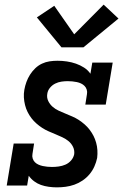

<svg xmlns="http://www.w3.org/2000/svg" viewBox="-20 -800 540 828"><path d="M225 8Q208 8 190 5.5Q172 3 156.5 -2.5Q141 -8 127.5 -18Q114 -28 104 -42L97 0H9L39 -181H127L120 -136Q118 -126 121 -116.5Q124 -107 130.5 -100.5Q137 -94 146 -90Q155 -86 164.5 -84Q174 -82 184 -81Q194 -80 204 -80Q218 -80 233 -82Q248 -84 262 -90Q276 -96 286.5 -108Q297 -120 300 -135Q302 -152 295 -166.5Q288 -181 276 -191Q264 -201 249 -208Q234 -215 219.5 -221Q205 -227 190 -233.5Q175 -240 162 -248.5Q149 -257 137 -267.5Q125 -278 115.5 -290.5Q106 -303 99 -317Q92 -331 88 -347Q84 -363 83 -379.5Q82 -396 85 -413Q88 -430 94 -446.5Q100 -463 109.5 -478Q119 -493 132 -505.5Q145 -518 161 -525.5Q177 -533 194 -535.5Q211 -538 228 -538Q248 -538 268.5 -535Q289 -532 307.5 -525.5Q326 -519 342.5 -508.5Q359 -498 370 -482L378 -530H466L436 -349H348L355 -394Q357 -404 354 -413.5Q351 -423 344.5 -429.5Q338 -436 329.5 -440Q321 -444 311.5 -446Q302 -448 292 -449Q282 -450 272 -450Q259 -450 245 -448Q231 -446 218 -439.5Q205 -433 195.5 -421.5Q186 -410 184 -396Q181 -379 188 -364.5Q195 -350 207 -339.5Q219 -329 233.5 -322.5Q248 -316 262.5 -310Q277 -304 292 -297.5Q307 -291 320 -282.5Q333 -274 345 -263.5Q357 -253 366.5 -240.5Q376 -228 383 -214.5Q390 -201 394.5 -185Q399 -169 400 -152.5Q401 -136 399 -119Q395 -100 387 -82Q379 -64 366 -48.5Q353 -33 336 -21.5Q319 -10 300.5 -3.5Q282 3 263 5.5Q244 8 225 8ZM245 -596 139 -725 214 -775 300 -652 427 -780 491 -720 340 -596Z"/></svg>

Font: Iosevka Curly Slab SmBdObl
Style: Regular
Weight: 600
Italic angle: -9°
Monospace: yes
Designer: Belleve Invis
Foundry: Belleve Invis
Version: Version 11.0.0; ttfautohint (v1.8.3)